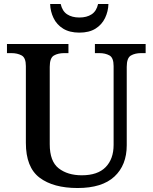

<svg xmlns="http://www.w3.org/2000/svg" viewBox="-20 -935 767 965"><path d="M370 10Q248 10 179 -42Q110 -94 110 -217V-603Q110 -645 88.5 -656.5Q67 -668 38 -668H15V-714H324V-668H302Q272 -668 251 -656Q230 -644 230 -599V-210Q230 -124 275 -89Q320 -54 391 -54Q471 -54 511 -95Q551 -136 551 -207V-603Q551 -645 530 -656.5Q509 -668 480 -668H457V-714H712V-668H689Q659 -668 638 -656Q617 -644 617 -599V-205Q617 -105 555 -47.5Q493 10 370 10ZM379 -771Q330 -771 297.5 -791Q265 -811 249 -844.5Q233 -878 232 -915H285Q293 -879 317.5 -863Q342 -847 379 -847Q416 -847 440.5 -863Q465 -879 473 -915H525Q524 -878 508 -844.5Q492 -811 460 -791Q428 -771 379 -771Z"/></svg>

Font: Noto Nastaliq Urdu Medium
Style: Regular
Weight: 500
Designer: Monotype Design Team (Patrick Giasson: type design, Kamal Mansour: OpenType code, Glenda Bellarosa). Updated by Simon Co
Foundry: Monotype Imaging Inc., Simon Cozens
Version: Version 3.007